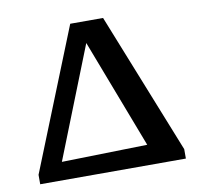

<svg xmlns="http://www.w3.org/2000/svg" viewBox="-65 -595 687 662"><g transform="rotate(-10 279.0 -263.5)"><path d="M337 -527 534 -33V0H24V-33L222 -527ZM111 -63 411 -70 265 -452Z"/></g></svg>

Font: Piazzolla SC Medium
Style: Regular
Weight: 500
Designer: Juan Pablo del Peral
Foundry: Huerta Tipografica
Version: Version 1.330